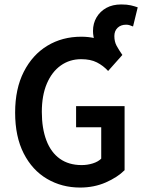

<svg xmlns="http://www.w3.org/2000/svg" viewBox="-20 -831 640 863"><path d="M530 -584 436 -582Q418 -612 408 -639Q398 -666 398 -692Q398 -726 414 -753Q430 -780 458 -795.5Q486 -811 525 -811Q551 -811 568 -807Q585 -803 599 -798L578 -712Q570 -715 563 -717.5Q556 -720 547 -720Q523 -720 508.5 -706Q494 -692 494 -669Q494 -644 504 -625.5Q514 -607 530 -584ZM340 12Q258 12 191.5 -27Q125 -66 86.5 -141.5Q48 -217 48 -325Q48 -432 87 -508.5Q126 -585 193 -625.5Q260 -666 345 -666Q410 -666 455.5 -640.5Q501 -615 530 -584L466 -512Q444 -536 415.5 -550.5Q387 -565 345 -565Q293 -565 253 -536.5Q213 -508 190.5 -455Q168 -402 168 -328Q168 -254 188.5 -200Q209 -146 249 -117.5Q289 -89 347 -89Q373 -89 397 -96.5Q421 -104 435 -118V-259H322V-354H540V-66Q508 -34 455.5 -11Q403 12 340 12Z"/></svg>

Font: Source Code Pro ExtraLight SemiBold
Style: Regular
Weight: 600
Monospace: yes
Version: Version 1.018;hotconv 1.0.116;makeotfexe 2.5.65601